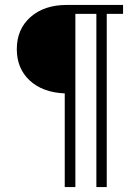

<svg xmlns="http://www.w3.org/2000/svg" viewBox="-20 -757 566 777"><path d="M478 -737V-701H412V0H370V-701H285V0H242V-379Q152 -383 100 -431.5Q48 -480 48 -558Q48 -639 103.5 -688Q159 -737 250 -737Z"/></svg>

Font: MM Taunggyi
Style: Regular
Weight: 400
Designer: Khon Soe Zaw Thu
Version: Version 1.00 July 18, 2016, initial release